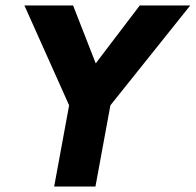

<svg xmlns="http://www.w3.org/2000/svg" viewBox="-20 -680 714 700"><path d="M328 0H177.5L232 -296L69 -660H246.5L329 -449L489.5 -660H673.5L382.5 -296Z"/></svg>

Font: Lucymar Sans
Style: Bold Italic
Weight: 700
Italic angle: -10°
Foundry: The League of Moveable Type (original font) / Main changes by Cristiano Sobral with portions from Mirco Monsees
Version: Version 2.00;August 30, 2020;FontCreator 13.0.0.2681 64-bit